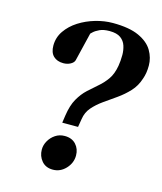

<svg xmlns="http://www.w3.org/2000/svg" viewBox="-113 -829 780 923"><g transform="rotate(15 277.0 -368.0)"><path d="M222.7 -220.2 228 -256.8Q235.8 -309.6 254.4 -342Q272.9 -374.5 296.9 -396.7Q320.8 -418.9 344.7 -439.2Q368.7 -459.5 387.2 -485.8Q405.8 -512.2 413.1 -554.2Q415 -566.4 416.3 -580.1Q417.5 -593.8 417.5 -609.4Q417.5 -632.8 410.4 -654.8Q403.3 -676.8 384.3 -690.7Q365.2 -704.6 329.1 -704.6Q298.8 -704.6 279.8 -695.6Q260.7 -686.5 251.2 -677.5Q241.7 -668.5 241.7 -668.5L207.5 -526.9Q204.1 -514.6 188.5 -506.1Q172.9 -497.6 153.3 -497.6Q122.1 -497.6 103.8 -515.1Q85.4 -532.7 85.4 -567.4Q85.4 -607.9 108.2 -640.9Q130.9 -673.8 167.7 -697.3Q204.6 -720.7 248.3 -733.4Q292 -746.1 334 -746.1Q416.5 -746.1 464.6 -723.9Q512.7 -701.7 533.2 -666.5Q553.7 -631.3 553.7 -592.8Q553.7 -573.2 551 -556.6Q548.3 -540 543 -525.4Q530.8 -486.8 504.9 -459Q479 -431.2 447.3 -408.9Q415.5 -386.7 385.5 -365.5Q355.5 -344.2 334.2 -319.6Q313 -294.9 308.1 -261.2L301.3 -220.2ZM161.1 -70.3Q161.1 -92.8 172.9 -113.5Q184.6 -134.3 204.8 -147.9Q225.1 -161.6 251.5 -161.6Q287.1 -161.6 307.4 -139.4Q327.6 -117.2 327.6 -84.5Q327.6 -47.4 300.8 -18.8Q273.9 9.8 236.8 9.8Q201.2 9.8 181.2 -13.9Q161.1 -37.6 161.1 -70.3Z"/></g></svg>

Font: Gelasio SemiBold
Style: Italic
Weight: 600
Italic angle: -8.5°
Designer: Eben Sorkin
Foundry: Eben Sorkin
Version: Version 1.008